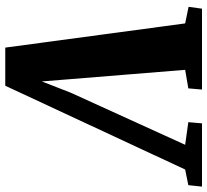

<svg xmlns="http://www.w3.org/2000/svg" viewBox="-103 -739 788 730"><g transform="rotate(-90 291.0 -374.0)"><path d="M475 -748 567 -64 630 -51 623 0H315.5L320 -52L390.5 -64L355.5 -495.5L341 -675L371 -672L303.5 -499L105.5 -64L191.5 -52L187 0H-53.5L-48 -52L11.5 -64L330 -748Z"/></g></svg>

Font: Merriweather 24pt Black
Style: Italic
Weight: 900
Italic angle: -7.8°
Designer: Eben Sorkin
Foundry: Eben Sorkin
Version: Version 2.101